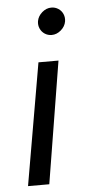

<svg xmlns="http://www.w3.org/2000/svg" viewBox="-52 -545 398 780"><g transform="rotate(-5 147.0 -155.0)"><path d="M117 202.3H30.3L116.3 -295H198ZM238.5 -451.3Q235 -430.8 217.7 -415.9Q200.3 -401 180 -401Q164.2 -401 151.4 -409.4Q138.7 -417.8 132.6 -431.8Q126.5 -445.8 129 -461.7Q132.7 -482.2 149.9 -497.1Q167.2 -512 187.5 -512Q203.5 -512 216.2 -503.6Q229 -495.2 235 -481.2Q241 -467.2 238.5 -451.3Z"/></g></svg>

Font: Oak Sans Light Italic
Style: Regular
Weight: 400
Italic angle: -9.5°
Foundry: Erik Kennedy, Walven
Version: Version 1.000;Glyphs 3.1.2 (3151)